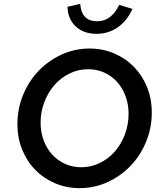

<svg xmlns="http://www.w3.org/2000/svg" viewBox="-20 -962 836 993"><path d="M765 -380Q765 -300 735.5 -228.5Q706 -157 655 -104Q604 -51 536 -20Q468 11 392 11Q323 11 264 -14.5Q205 -40 162 -84Q119 -128 94.5 -188.5Q70 -249 70 -320Q70 -400 99.5 -471.5Q129 -543 180 -596Q231 -649 299 -680Q367 -711 443 -711Q512 -711 571 -685.5Q630 -660 673 -616Q716 -572 740.5 -511.5Q765 -451 765 -380ZM645 -373Q645 -423 629 -465.5Q613 -508 585.5 -538.5Q558 -569 519.5 -586.5Q481 -604 436 -604Q385 -604 340 -582Q295 -560 262 -522.5Q229 -485 209.5 -434.5Q190 -384 190 -327Q190 -278 206 -235.5Q222 -193 250 -162.5Q278 -132 316.5 -114.5Q355 -97 400 -97Q450 -97 495 -118.5Q540 -140 573 -177.5Q606 -215 625.5 -265.5Q645 -316 645 -373ZM482 -852Q519 -852 548 -873.5Q577 -895 596 -937L665 -916Q638 -855 589.5 -821Q541 -787 479 -787Q413 -787 372 -825Q331 -863 329 -927L395 -942Q398 -897 420 -874.5Q442 -852 482 -852Z"/></svg>

Font: Red Hat Text Medium
Style: Italic
Weight: 500
Italic angle: -12°
Designer: Pentagram / MCKL
Foundry: Pentagram / MCKL
Version: Version 1.003; Red Hat Text Medium Italic